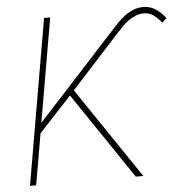

<svg xmlns="http://www.w3.org/2000/svg" viewBox="-52 -771 792 822"><g transform="rotate(-5 344.0 -360.5)"><path d="M248 -370.6 108.4 -220.2 70.3 0H43.9L166.5 -710.9H192.9L115.7 -264.6L252.4 -413.6L449.7 -629.4Q464.4 -645.5 480 -661.9Q495.6 -678.2 513.2 -691.4Q530.8 -704.6 550.8 -712.6Q570.8 -720.7 594.7 -720.7Q624.5 -720.2 647.9 -703.9Q671.4 -687.5 688.5 -664.6L668.5 -647Q654.3 -665.5 636.5 -679.2Q618.7 -692.9 593.8 -693.4Q574.7 -693.4 557.9 -686.5Q541 -679.7 526.4 -668.9Q511.7 -658.2 498.8 -644.8Q485.8 -631.3 473.6 -618.2L266.6 -391.1L530.8 0H498.5Z"/></g></svg>

Font: Roboto Thin
Style: Italic
Weight: 250
Italic angle: -12°
Designer: Google
Version: Version 2.134; 2016